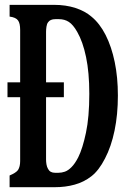

<svg xmlns="http://www.w3.org/2000/svg" viewBox="-20 -780 540 800"><path d="M11.2 -437H64V-654.8Q64 -683.1 55.2 -694.8Q46.4 -707.5 20 -710.9V-759.8H205.1Q254.4 -759.8 294.2 -746.8Q334 -733.9 360.8 -710.9Q395.5 -682.6 420.2 -634Q444.8 -585.4 458 -521.5Q471.2 -458 471.2 -381.8Q471.2 -302.7 457.3 -235.8Q443.4 -168.9 417.5 -119.6Q392.1 -69.8 360.6 -45.4Q329.1 -21 291 -10.7Q252.9 0 208 0H20V-48.8Q46.9 -60.1 55.2 -71.8Q64 -85.9 64 -108.9V-375H11.2ZM210.9 -700.2Q189 -700.2 180.2 -687Q175.3 -680.7 173.6 -668.9Q171.9 -657.2 171.9 -647.9V-437H246.1V-375H171.9V-115.2Q171.9 -106 173.6 -95.2Q175.3 -84.5 180.2 -76.2Q188.5 -60.1 209 -60.1H224.1Q236.8 -60.1 250.2 -64.7Q263.7 -69.3 277.8 -83.5Q292.5 -98.1 306.2 -125Q324.2 -161.1 338.1 -226.6Q352.1 -292 352.1 -389.2Q352.1 -478 338.6 -542.2Q325.2 -606.4 301.8 -647Q284.7 -677.2 266.8 -688.7Q249 -700.2 225.1 -700.2Z"/></svg>

Font: BIZ UDMincho
Style: Bold
Weight: 700
Monospace: yes
Designer: TypeBank Co., Ltd.
Foundry: Morisawa Inc.
Version: Version 1.06